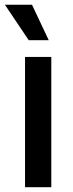

<svg xmlns="http://www.w3.org/2000/svg" viewBox="-35 -776 301 796"><path d="M68.8 0V-540H177.7V0ZM84 -609.4 -14.6 -756.3H97.7L167 -609.4Z"/></svg>

Font: V-Inter
Style: Medium-500
Weight: 500
Designer: Rasmus Andersson
Foundry: rsms
Version: Version 4.000;git-4146feb